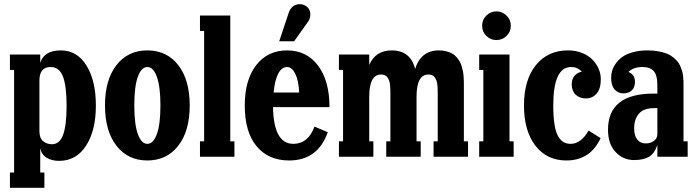

<svg xmlns="http://www.w3.org/2000/svg" viewBox="-20 -755 3359 925"><path d="M193.8 149.9H27.8V76.2H47.9V-418H27.8V-492.2H173.8V-452.1Q192.4 -512.2 272.9 -512.2Q351.6 -512.2 396.7 -439.2Q441.9 -366.2 441.9 -246.1Q441.9 -126 394.5 -53Q347.2 20 265.1 20Q230 20 205.1 5.1Q180.2 -9.8 173.8 -41V76.2H193.8ZM230 -60.1Q267.6 -60.1 284.2 -106Q300.8 -151.9 300.8 -246.1Q300.8 -340.8 283.2 -386.5Q265.6 -432.1 224.1 -432.1Q169.9 -432.1 169.9 -367.2V-123Q169.9 -89.4 188 -74.7Q206.1 -60.1 230 -60.1Z M838.9 -53Q783.7 18.1 689.9 18.1Q596.2 18.1 541 -53Q485.8 -124 485.8 -247.1Q485.8 -370.1 541 -441.2Q596.2 -512.2 689.9 -512.2Q783.7 -512.2 838.9 -441.2Q894 -370.1 894 -247.1Q894 -124 838.9 -53ZM644 -109.4Q661.1 -62 689.9 -62Q718.8 -62 735.8 -109.4Q752.9 -156.7 752.9 -247.1Q752.9 -337.4 735.8 -384.8Q718.8 -432.1 689.9 -432.1Q661.1 -432.1 644 -384.8Q627 -337.4 627 -247.1Q627 -156.7 644 -109.4Z M1109.4 0H943.4V-74.2H963.4V-606H943.4V-680.2H1089.4V-74.2H1109.4Z M1464.4 -650.9 1397 -556.2H1325.2L1370.1 -690.9Q1376.5 -711.9 1390.6 -723.4Q1404.8 -734.9 1423.3 -734.9Q1445.3 -734.9 1460.2 -721.2Q1475.1 -707.5 1475.1 -686Q1475.1 -666.5 1464.4 -650.9ZM1393.1 -62Q1464.4 -62 1495.1 -145L1559.1 -118.2Q1511.2 18.1 1373 18.1Q1273.4 18.1 1216.3 -50.3Q1159.2 -118.7 1159.2 -247.1Q1159.2 -370.1 1214.4 -441.2Q1269.5 -512.2 1363.3 -512.2Q1457 -512.2 1512.2 -439Q1567.4 -365.7 1567.4 -238.8H1295.4Q1298.3 -62 1393.1 -62ZM1363.3 -432.1Q1336.9 -432.1 1320.3 -400.1Q1303.7 -368.2 1298.3 -309.1H1421.4Q1418.5 -368.2 1402.3 -400.1Q1386.2 -432.1 1363.3 -432.1Z M2214.8 -347.2V-74.2H2234.9V0H2068.8V-74.2H2088.9V-298.8Q2088.9 -314.5 2088.6 -322.8Q2088.4 -331.1 2087.2 -344.5Q2085.9 -357.9 2083.3 -365.2Q2080.6 -372.6 2075.7 -380.6Q2070.8 -388.7 2062.7 -392.3Q2054.7 -396 2043.9 -396Q1986.8 -396 1986.8 -289.1V-74.2H2006.8V0H1840.8V-74.2H1860.8V-298.8Q1860.8 -314.5 1860.6 -322.8Q1860.4 -331.1 1859.1 -344.5Q1857.9 -357.9 1855.2 -365.2Q1852.5 -372.6 1847.7 -380.6Q1842.8 -388.7 1834.7 -392.3Q1826.7 -396 1815.9 -396Q1758.8 -396 1758.8 -289.1V-74.2H1778.8V0H1612.8V-74.2H1632.8V-418H1612.8V-492.2H1758.8V-441.9Q1789.1 -512.2 1867.2 -512.2Q1957.5 -512.2 1980 -422.9Q2007.8 -512.2 2094.7 -512.2Q2114.3 -512.2 2130.6 -507.8Q2147 -503.4 2158.4 -497.1Q2169.9 -490.7 2179.2 -480Q2188.5 -469.2 2194.3 -459.5Q2200.2 -449.7 2204.3 -435.5Q2208.5 -421.4 2210.4 -411.4Q2212.4 -401.4 2213.4 -387Q2214.4 -372.6 2214.6 -365.7Q2214.8 -358.9 2214.8 -347.2Z M2420.2 -581.8Q2399.4 -562 2371.6 -562Q2343.8 -562 2323.2 -581.8Q2302.7 -601.6 2302.7 -630.9Q2302.7 -660.2 2323.2 -680.2Q2343.8 -700.2 2371.6 -700.2Q2399.4 -700.2 2420.2 -680.2Q2440.9 -660.2 2440.9 -630.9Q2440.9 -601.6 2420.2 -581.8ZM2454.6 0H2288.6V-74.2H2308.6V-418H2288.6V-492.2H2434.6V-74.2H2454.6Z M2729.5 -62Q2754.9 -62 2777.1 -79.1Q2799.3 -96.2 2815.4 -126L2873.5 -89.8Q2824.2 18.1 2708.5 18.1Q2614.7 18.1 2559.6 -53Q2504.4 -124 2504.4 -247.1Q2504.4 -370.1 2561.8 -441.2Q2619.1 -512.2 2716.3 -512.2Q2753.9 -512.2 2784.7 -499.8Q2815.4 -487.3 2834.7 -467.3Q2854 -447.3 2864.3 -423.1Q2874.5 -398.9 2874.5 -374Q2874.5 -326.7 2854 -303.7Q2833.5 -280.8 2803.2 -280.8Q2772 -280.8 2753.2 -299.1Q2734.4 -317.4 2734.4 -349.1Q2734.4 -373.5 2747.3 -389.2Q2760.3 -404.8 2783.2 -410.2Q2770 -422.4 2758.8 -427.2Q2747.6 -432.1 2731.4 -432.1Q2645.5 -432.1 2645.5 -247.1Q2645.5 -192.9 2651.4 -155.8Q2657.2 -118.7 2668.9 -98.6Q2680.7 -78.6 2695.1 -70.3Q2709.5 -62 2729.5 -62Z M3272.9 -347.2V-74.2H3293V0H3147V-56.2Q3133.3 -15.6 3106.7 0.2Q3080.1 16.1 3034.2 16.1Q2982.4 16.1 2945.8 -22.5Q2909.2 -61 2909.2 -129.9Q2909.2 -304.2 3129.4 -304.2H3147V-342.8Q3147 -393.6 3129.2 -412.8Q3111.3 -432.1 3076.2 -432.1Q3031.2 -432.1 3007.3 -408.2Q3039.1 -396 3039.1 -360.8Q3039.1 -334.5 3024.2 -319.8Q3009.3 -305.2 2983.4 -305.2Q2958 -305.2 2941.2 -323.7Q2924.3 -342.3 2924.3 -380.9Q2924.3 -397.9 2929.4 -415Q2934.6 -432.1 2947.3 -450Q2960 -467.8 2979.2 -481.4Q2998.5 -495.1 3029.8 -503.7Q3061 -512.2 3100.1 -512.2Q3127.9 -512.2 3151.4 -507.8Q3174.8 -503.4 3191.7 -497.1Q3208.5 -490.7 3221.7 -480Q3234.9 -469.2 3243.4 -459.5Q3252 -449.7 3257.8 -435.5Q3263.7 -421.4 3266.6 -411.4Q3269.5 -401.4 3271 -387Q3272.5 -372.6 3272.7 -365.7Q3272.9 -358.9 3272.9 -347.2ZM3091.3 -64Q3113.8 -64 3130.4 -76.2Q3147 -88.4 3147 -108.9V-233.9H3129.4Q3081.1 -233.9 3058.1 -207.3Q3035.2 -180.7 3035.2 -137.2Q3035.2 -101.6 3050 -82.8Q3064.9 -64 3091.3 -64Z"/></svg>

Font: Margherita Black
Style: Regular
Weight: 900
Designer: James Puckett
Foundry: Dunwich Type Founders
Version: Version 1.008;hotconv 1.0.109;makeotfexe 2.5.65596